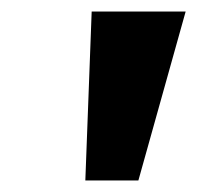

<svg xmlns="http://www.w3.org/2000/svg" viewBox="-20 -725 342 333"><path d="M128 -412 139 -705H302L220 -412Z"/></svg>

Font: Nunito Sans 10pt Expanded
Style: Bold Italic
Weight: 700
Width: 7
Italic angle: -9°
Designer: Vernon Adams
Foundry: Vernon Adams
Version: Version 3.101;gftools[0.9.27]